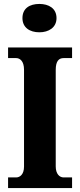

<svg xmlns="http://www.w3.org/2000/svg" viewBox="-20 -955 405 975"><path d="M180 -791C227 -791 267 -815 267 -863C267 -913 227 -935 180 -935C131 -935 94 -913 94 -863C94 -815 131 -791 180 -791ZM21 0H346V-54H303C282 -54 263 -72 263 -110V-600C263 -645 279 -660 303 -660H346V-714H21V-660H62C81 -660 102 -645 102 -601V-109C102 -69 81 -54 62 -54H21Z"/></svg>

Font: Noto Serif Devanagari Condensed ExtraBold
Style: Regular
Weight: 800
Width: 3
Designer: Universal Thirst, Indian Type Foundry and the Monotype Design Team
Foundry: Monotype Imaging Inc.
Version: Version 2.004